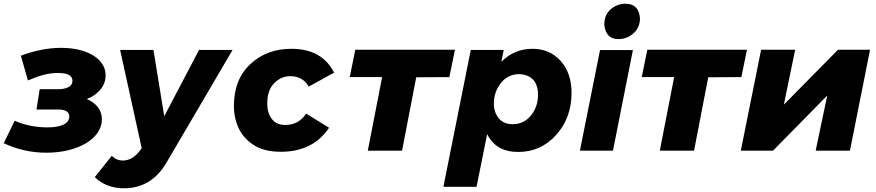

<svg xmlns="http://www.w3.org/2000/svg" viewBox="-44 -809 4704 1031"><path d="M204 11Q86 11 -24 -40L35 -161Q70 -144 116.5 -134.5Q163 -125 211 -125Q268 -125 298 -140.5Q328 -156 328 -183Q328 -221 268 -221H152L169 -330H266Q304 -330 324.5 -341.5Q345 -353 345 -375Q345 -396 326.5 -406.5Q308 -417 266 -417Q228 -417 191.5 -407.5Q155 -398 106 -377L68 -510Q121 -530 175.5 -541Q230 -552 284 -552Q337 -552 380.5 -541.5Q424 -531 456 -511.5Q488 -492 505.5 -465Q523 -438 523 -404Q523 -362 495.5 -328.5Q468 -295 422 -277Q460 -261 481.5 -233.5Q503 -206 503 -168Q503 -130 480.5 -97Q458 -64 418 -40Q378 -16 323.5 -2.5Q269 11 204 11Z M622 202Q526 202 465 142L556 28Q581 53 616 53Q662 53 699 10L717 -13L601 -541H780L838 -185L1025 -541H1205L853 59Q772 202 622 202Z M1464 6Q1378.5 6 1323.5 -27Q1265.5 -62.5 1238.8 -118.2Q1212 -174 1212 -240Q1212 -382 1300 -464.5Q1388 -547 1521 -547Q1685 -547 1750 -419L1614 -344Q1582 -400 1514 -400Q1466 -400 1428.5 -362.5Q1391 -325 1391 -253Q1391 -203 1415.5 -170.5Q1440 -138 1488 -138Q1560 -138 1600 -199L1723 -123Q1637 6 1464 6Z M1931 0 2008 -395H1834L1864 -542H2399L2369 -395L2191 -394L2115 0Z M2515 194H2337L2484 -541H2661L2648 -477Q2718 -547 2815 -547Q2908 -547 2966.5 -482Q3025 -417 3025 -310Q3025 -176 2942.5 -84.5Q2860 7 2739 7Q2619 7 2572 -89ZM2709 -142Q2769 -142 2807 -189Q2845 -236 2845 -299Q2845 -405 2745 -411Q2684 -411 2646 -363.5Q2608 -316 2608 -253Q2608 -206 2634 -174Q2660 -142 2709 -142Z M3277.5 -599Q3208 -599 3201 -677Q3201 -730 3235.8 -759.5Q3270.5 -789 3314.5 -789Q3386.5 -789 3392.5 -711Q3392.5 -661 3357.5 -630Q3322.5 -599 3277.5 -599ZM3247.5 0H3070L3178 -540H3354.5Z M3499 0 3576 -395H3402L3432 -542H3967L3937 -395L3759 -394L3683 0Z M4043 -542H4226L4165 -247L4456 -542H4628L4520 0H4336L4398 -296L4107 0H3934Z"/></svg>

Font: Argentum Sans
Style: Bold Italic
Weight: 700
Italic angle: -11°
Designer: Julieta Ulanovsky (font), Cristiano Sobral (main changes and remaster)
Foundry: Julieta Ulanovsky (font), Cristiano Sobral (main changes and remaster)
Version: Version 2.007;June 15, 2022;FontCreator 14.0.0.2814 64-bit; 